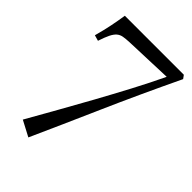

<svg xmlns="http://www.w3.org/2000/svg" viewBox="-208 -764 863 863"><g transform="rotate(45 223.5 -332.5)"><path d="M65.9 -24.9Q103.5 -91.8 145.8 -166Q188 -240.2 230.2 -317.1Q272.5 -394 313 -470.5Q353.5 -546.9 387.2 -618.2L158.2 -609.9Q135.7 -608.9 120.6 -606.2Q105.5 -603.5 94.5 -594Q83.5 -584.5 74.2 -565.7Q64.9 -546.9 54.2 -514.2L26.9 -522Q39.6 -567.9 47.1 -605.5Q54.7 -643.1 60.1 -679.2H435.1L446.8 -663.1Q355.5 -471.7 280.3 -300.8Q205.1 -129.9 140.1 14.2Z"/></g></svg>

Font: Simonetta
Style: Regular
Weight: 400
Designer: Gayaneh Bagdasaryan
Foundry: BrownFox
Version: Version 1.001